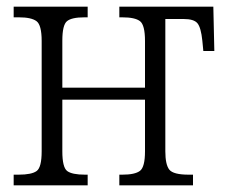

<svg xmlns="http://www.w3.org/2000/svg" viewBox="-20 -556 680 576"><path d="M21 0V-32H36Q75 -32 90 -43Q105 -54 105 -102V-433Q105 -481 89.5 -492.5Q74 -504 37 -504H21V-536H243V-504H233Q195 -504 181 -492.5Q167 -481 167 -434V-293H415V-433Q415 -481 400 -492.5Q385 -504 347 -504H338V-536H620L623 -403H590L587 -434Q583 -473 572.5 -486Q562 -499 531 -499H476V-102Q476 -62 488 -47Q500 -32 546 -32H559V0H338V-32H347Q385 -32 400 -43.5Q415 -55 415 -102V-257H167V-102Q167 -54 181.5 -43Q196 -32 235 -32H243V0Z"/></svg>

Font: Noto Serif Condensed Light
Style: Regular
Weight: 300
Width: 3
Designer: Monotype Design Team
Foundry: Monotype Imaging Inc.
Version: Version 2.013